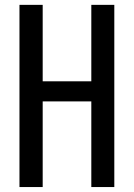

<svg xmlns="http://www.w3.org/2000/svg" viewBox="-20 -755 540 775"><path d="M58.6 0V-735.4H152.3V-426.8H348.6V-735.4H441.4V0H348.6V-345.7H152.3V0Z"/></svg>

Font: Gen Shin Gothic Monospace Regular
Style: Regular
Weight: 400
Designer: [Source Han Sans]
Ryoko NISHIZUKA  (kana & ideographs); Paul D. Hunt (Latin, Greek & Cyrillic); Wenlong ZHANG  (bopomofo
Version: Version 1.002.20150607